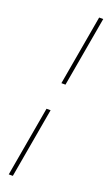

<svg xmlns="http://www.w3.org/2000/svg" viewBox="-160 -752 501 883"><g transform="rotate(20 90.0 -310.0)"><path d="M100 -377 160 -720H180L120 -377ZM16 100 76 -243H96L36 100Z"/></g></svg>

Font: DM Sans 12pt Thin
Style: Italic
Weight: 250
Italic angle: -10°
Version: Version 4.004;gftools[0.9.30]